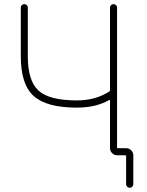

<svg xmlns="http://www.w3.org/2000/svg" viewBox="-20 -775 713 933"><path d="M115.2 -501Q115.2 -381.8 167.5 -334.5Q219.7 -287.1 353.5 -287.1Q444.3 -287.1 510.7 -330.1Q514.6 -332 514.6 -335.9V-738.3Q514.6 -745.1 519.5 -750Q524.4 -754.9 531.7 -754.9Q539.1 -754.9 543.9 -750Q548.8 -745.1 548.8 -738.3V-58.6Q548.8 -54.7 552.7 -54.7H593.8Q607.4 -54.7 617.7 -44.4Q627.9 -34.2 627.9 -19.5V120.1Q627.9 127 622.6 132.3Q617.2 137.7 610.4 137.7Q603.5 137.7 598.1 132.3Q592.8 127 592.8 120.1V-15.6Q592.8 -20.5 587.9 -20.5H548.8Q535.2 -20.5 524.9 -30.8Q514.6 -41 514.6 -54.7V-287.1Q514.6 -291 510.7 -289.1Q446.3 -252 353.5 -252Q207 -252 144 -308.1Q81.1 -364.3 81.1 -501V-738.3Q81.1 -745.1 85.9 -750Q90.8 -754.9 98.1 -754.9Q105.5 -754.9 110.4 -750Q115.2 -745.1 115.2 -738.3Z"/></svg>

Font: Gen Jyuu Gothic ExtraLight
Style: Regular
Weight: 100
Designer: [Source Han Sans]
Ryoko NISHIZUKA  (kana & ideographs); Paul D. Hunt (Latin, Greek & Cyrillic); Wenlong ZHANG  (bopomofo
Version: Version 1.002.20150607